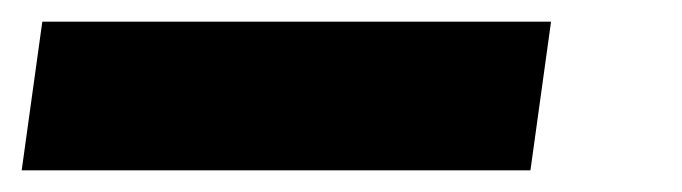

<svg xmlns="http://www.w3.org/2000/svg" viewBox="-25 -1 629 177"><path d="M483 19H14L-5 156H464Z"/></svg>

Font: United Sans Black
Style: Italic
Weight: 900
Italic angle: -8°
Designer: Pablo Impallari, Rodrigo Fuenzalida (Modified by Dan O. Williams)
Version: Version 1.000;PS 001.000;hotconv 1.0.88;makeotf.lib2.5.64775